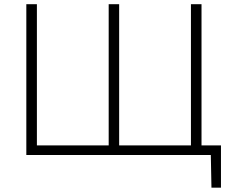

<svg xmlns="http://www.w3.org/2000/svg" viewBox="-20 -733 1096 908"><path d="M980 154.5 977 0H104.5V-713H154.5V-45.5H494V-713H543.5V-45.5H883V-713H933V-45.5H1025V154.5Z"/></svg>

Font: Heraclito ExtraLight
Style: Regular
Weight: 200
Designer: Kostas Bartsokas (font) & Cristiano Sobral (main changes)
Foundry: Kostas Bartsokas (font) & Cristiano Sobral (main changes)
Version: Version 1.00;July 8, 2020;FontCreator 13.0.0.2655 64-bit